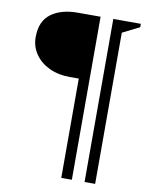

<svg xmlns="http://www.w3.org/2000/svg" viewBox="-86 -721 678 893"><g transform="rotate(10 253.0 -275.0)"><path d="M266 110V-359H223Q169 -359 126.5 -379Q84 -399 59.5 -434.5Q35 -470 35 -514Q35 -590 82.5 -625Q130 -660 207 -660H316V110ZM376 110V-660H506V-644L426 -604V110Z"/></g></svg>

Font: Spectral
Style: Regular
Weight: 400
Designer: Jean-Baptiste Levee
Foundry: Production Type
Version: Version 2.001